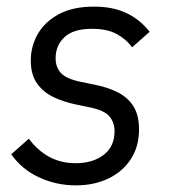

<svg xmlns="http://www.w3.org/2000/svg" viewBox="-20 -548 511 580"><path d="M209 12Q150 12 97.5 -12.5Q45 -37 14 -82L67 -129Q94 -93 129 -74Q164 -55 209 -55Q260 -55 293 -80Q326 -105 326 -152Q326 -178 310.5 -196.5Q295 -215 250 -224L211 -232Q172 -240 141 -255Q110 -270 91.5 -296.5Q73 -323 73 -365Q73 -408 94 -445Q115 -482 157.5 -505Q200 -528 264 -528Q321 -528 362 -508.5Q403 -489 432 -452L379 -405Q362 -429 333 -445Q304 -461 258 -461Q202 -461 175 -436Q148 -411 148 -372Q148 -345 164 -327.5Q180 -310 223 -301L262 -293Q304 -285 335 -269.5Q366 -254 383 -227Q400 -200 400 -157Q400 -105 375 -67Q350 -29 307 -8.5Q264 12 209 12Z"/></svg>

Font: IBM Plex Sans
Style: Italic
Weight: 400
Italic angle: -11.31°
Designer: Mike Abbink, Paul van der Laan, Pieter van Rosmalen
Foundry: Bold Monday
Version: Version 3.201